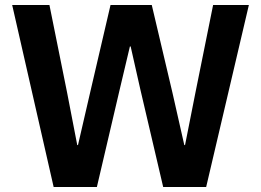

<svg xmlns="http://www.w3.org/2000/svg" viewBox="-20 -753 1051 773"><path d="M370 0H196L29 -733H179L250 -381L291 -169H294L343 -381L425 -733H591L674 -381L722 -169H725L767 -381L838 -733H982L810 0H637L545 -393L506 -566H503L462 -393Z"/></svg>

Font: IBM Plex Sans JP
Style: Bold
Weight: 700
Designer: Mike Abbink; Paul van der Laan; Pieter van Rosmalen; Wujin Sim; Yejin Wi; Jinhee Kim; Boomi Park; Yona Kim; Kichan Ma
Foundry: Sandoll Inc.
Version: Version 1.001